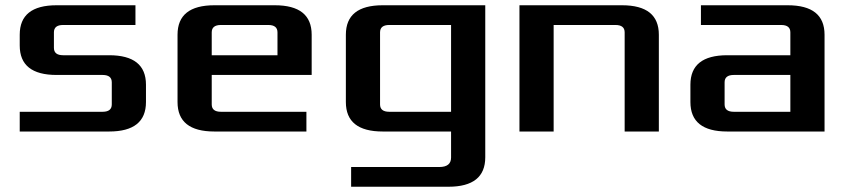

<svg xmlns="http://www.w3.org/2000/svg" viewBox="-20 -500 3220 730"><path d="M55 0V-75H370Q405 -75 405 -103V-187Q405 -215 370 -215H195Q55 -215 55 -327V-368Q55 -480 195 -480H495V-405H220Q185 -405 185 -377V-318Q185 -290 220 -290H395Q535 -290 535 -178V-112Q535 0 395 0Z M655 -112V-368Q655 -480 795 -480H1025Q1165 -480 1165 -368V-215H785V-103Q785 -75 820 -75H1145V0H795Q655 0 655 -112ZM785 -290H1035V-377Q1035 -405 1000 -405H820Q785 -405 785 -377Z M1295 -112V-368Q1295 -480 1435 -480H1825V98Q1825 210 1685 210H1315V135H1650Q1695 135 1695 99V0H1435Q1295 0 1295 -112ZM1425 -103Q1425 -75 1460 -75H1695V-405H1460Q1425 -405 1425 -377Z M1955 0V-480H2345Q2485 -480 2485 -368V0H2355V-377Q2355 -405 2320 -405H2085V0Z M2605 -112V-178Q2605 -290 2745 -290H2985V-377Q2985 -405 2950 -405H2645V-480H2975Q3115 -480 3115 -368V0H2745Q2605 0 2605 -112ZM2735 -103Q2735 -75 2770 -75H2985V-215H2770Q2735 -215 2735 -187Z"/></svg>

Font: Xolonium
Style: Regular
Weight: 400
Designer: Severin Meyer
Version: Version 4.2